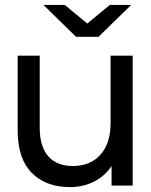

<svg xmlns="http://www.w3.org/2000/svg" viewBox="-20 -757 617 783"><path d="M521 -530H431V-256C431 -200 417.2 -156.7 389.5 -126C361.8 -95.3 324.3 -80 277 -80C233.7 -80 200.3 -93.2 177 -119.5C153.7 -145.8 142 -184.7 142 -236V-530H52V-225C52 -149 71 -91.5 109 -52.5C147 -13.5 199.3 6 266 6C301.3 6 333.8 -1.5 363.5 -16.5C393.2 -31.5 417 -52.7 435 -80V0H521ZM515 -737H428L336 -661L244 -737H157L290 -607H382Z"/></svg>

Font: Rookery
Style: Regular
Weight: 400
Designer: Ryan Kimball / Julieta Ulanovsky
Foundry: Motorola Mobility LLC.
Version: Version 1.0